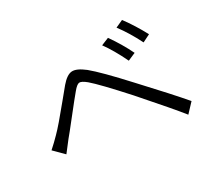

<svg xmlns="http://www.w3.org/2000/svg" viewBox="-133 -957 1267 1154"><g transform="rotate(-30 500.0 -380.0)"><path d="M635.7 -653.3 688.5 -674.8Q744.1 -595.7 782.2 -516.6L728.5 -493.2Q681.6 -590.8 635.7 -653.3ZM763.7 -702.1 815.4 -725.6Q867.2 -656.2 913.1 -570.3L860.4 -543.9Q815.4 -633.8 763.7 -702.1ZM122.1 -193.4 56.6 -258.8Q92.8 -291 125 -324.2Q146.5 -345.7 179.7 -384.3Q212.9 -422.9 260.7 -481.4Q308.6 -540 324.2 -558.6Q364.3 -605.5 397.9 -608.4Q431.6 -611.3 485.4 -569.3Q550.8 -515.6 692.4 -361.3Q855.5 -186.5 933.6 -94.7L876 -33.2Q822.3 -101.6 649.4 -297.9Q504.9 -458 452.1 -502.9Q419.9 -529.3 403.8 -527.8Q387.7 -526.4 361.3 -494.1Q334 -461.9 265.6 -375Q197.3 -288.1 178.7 -266.6Q151.4 -232.4 122.1 -193.4Z"/></g></svg>

Font: Gen Shin Gothic Normal
Style: Regular
Weight: 300
Designer: [Source Han Sans]
Ryoko NISHIZUKA  (kana & ideographs); Paul D. Hunt (Latin, Greek & Cyrillic); Wenlong ZHANG  (bopomofo
Version: Version 1.002.20150607